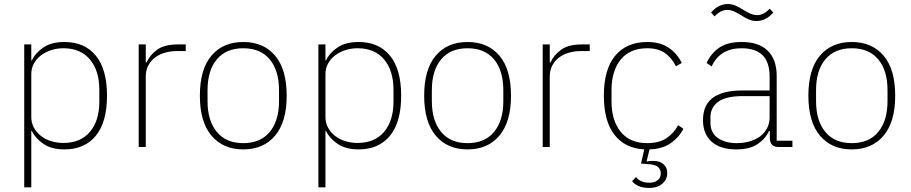

<svg xmlns="http://www.w3.org/2000/svg" viewBox="-20 -728 4511 951"><path d="M100 -508H135V-429H138Q155 -466 195 -493Q235 -520 299 -520Q399 -520 454.5 -452.5Q510 -385 510 -254Q510 -123 454.5 -55.5Q399 12 299 12Q235 12 195 -15.5Q155 -43 138 -79H135V200H100ZM294 -20Q379 -20 425.5 -75Q472 -130 472 -225V-283Q472 -378 425.5 -433.5Q379 -489 294 -489Q262 -489 233 -479.5Q204 -470 182.5 -453.5Q161 -437 148 -413.5Q135 -390 135 -362V-148Q135 -119 148 -95.5Q161 -72 182.5 -55Q204 -38 233 -29Q262 -20 294 -20Z M667 0V-508H702V-419H706Q722 -455 758 -481.5Q794 -508 862 -508H900V-475H856Q825 -475 797 -467Q769 -459 748 -443Q727 -427 714.5 -403.5Q702 -380 702 -349V0Z M1185 12Q1085 12 1027.5 -56Q970 -124 970 -254Q970 -385 1027.5 -452.5Q1085 -520 1185 -520Q1285 -520 1342.5 -452.5Q1400 -385 1400 -254Q1400 -124 1342.5 -56Q1285 12 1185 12ZM1185 -19Q1270 -19 1316 -74.5Q1362 -130 1362 -227V-281Q1362 -379 1316 -434Q1270 -489 1185 -489Q1100 -489 1054 -434Q1008 -379 1008 -281V-227Q1008 -130 1054 -74.5Q1100 -19 1185 -19Z M1557 -508H1592V-429H1595Q1612 -466 1652 -493Q1692 -520 1756 -520Q1856 -520 1911.5 -452.5Q1967 -385 1967 -254Q1967 -123 1911.5 -55.5Q1856 12 1756 12Q1692 12 1652 -15.5Q1612 -43 1595 -79H1592V200H1557ZM1751 -20Q1836 -20 1882.5 -75Q1929 -130 1929 -225V-283Q1929 -378 1882.5 -433.5Q1836 -489 1751 -489Q1719 -489 1690 -479.5Q1661 -470 1639.5 -453.5Q1618 -437 1605 -413.5Q1592 -390 1592 -362V-148Q1592 -119 1605 -95.5Q1618 -72 1639.5 -55Q1661 -38 1690 -29Q1719 -20 1751 -20Z M2296 12Q2196 12 2138.5 -56Q2081 -124 2081 -254Q2081 -385 2138.5 -452.5Q2196 -520 2296 -520Q2396 -520 2453.5 -452.5Q2511 -385 2511 -254Q2511 -124 2453.5 -56Q2396 12 2296 12ZM2296 -19Q2381 -19 2427 -74.5Q2473 -130 2473 -227V-281Q2473 -379 2427 -434Q2381 -489 2296 -489Q2211 -489 2165 -434Q2119 -379 2119 -281V-227Q2119 -130 2165 -74.5Q2211 -19 2296 -19Z M2668 0V-508H2703V-419H2707Q2723 -455 2759 -481.5Q2795 -508 2863 -508H2901V-475H2857Q2826 -475 2798 -467Q2770 -459 2749 -443Q2728 -427 2715.5 -403.5Q2703 -380 2703 -349V0Z M3186 -520Q3250 -520 3292 -491.5Q3334 -463 3357 -416L3328 -400Q3306 -443 3272.5 -466Q3239 -489 3186 -489Q3100 -489 3054.5 -433Q3009 -377 3009 -283V-225Q3009 -131 3054.5 -75Q3100 -19 3186 -19Q3243 -19 3279.5 -42.5Q3316 -66 3339 -108L3365 -90Q3342 -46 3301 -18Q3260 10 3197 12L3183 70L3185 72Q3193 70 3201.5 69.5Q3210 69 3218 69Q3247 69 3266 85Q3285 101 3285 129Q3285 161 3260.5 182Q3236 203 3196 203Q3164 203 3142 193Q3120 183 3111 169L3130 149Q3140 162 3156.5 169.5Q3173 177 3196 177Q3221 177 3237 165Q3253 153 3253 130Q3253 112 3239.5 99.5Q3226 87 3190 85L3155 82L3171 12Q3076 7 3023.5 -60.5Q2971 -128 2971 -254Q2971 -385 3027.5 -452.5Q3084 -520 3186 -520Z M3836 0Q3795 0 3793 -42V-79H3789Q3771 -40 3732 -14Q3693 12 3627 12Q3548 12 3505 -26Q3462 -64 3462 -133Q3462 -166 3472 -193Q3482 -220 3505.5 -239.5Q3529 -259 3566.5 -269.5Q3604 -280 3659 -280H3792V-348Q3792 -420 3757 -454.5Q3722 -489 3653 -489Q3546 -489 3505 -399L3480 -416Q3501 -463 3542 -491.5Q3583 -520 3654 -520Q3739 -520 3783 -476.5Q3827 -433 3827 -352V-31H3905V0ZM3630 -19Q3663 -19 3692.5 -27.5Q3722 -36 3744 -52Q3766 -68 3779 -92Q3792 -116 3792 -148V-252H3659Q3575 -252 3537 -223.5Q3499 -195 3499 -148V-120Q3499 -70 3535.5 -44.5Q3572 -19 3630 -19ZM3727 -624Q3708 -624 3690.5 -631Q3673 -638 3650 -653Q3627 -667 3612 -673Q3597 -679 3583 -679Q3565 -679 3550 -671Q3535 -663 3519 -647L3502 -666Q3538 -708 3585 -708Q3604 -708 3621.5 -701Q3639 -694 3662 -679Q3685 -665 3700 -659Q3715 -653 3729 -653Q3747 -653 3762 -661Q3777 -669 3793 -685L3810 -666Q3774 -624 3727 -624Z M4199 12Q4099 12 4041.5 -56Q3984 -124 3984 -254Q3984 -385 4041.5 -452.5Q4099 -520 4199 -520Q4299 -520 4356.5 -452.5Q4414 -385 4414 -254Q4414 -124 4356.5 -56Q4299 12 4199 12ZM4199 -19Q4284 -19 4330 -74.5Q4376 -130 4376 -227V-281Q4376 -379 4330 -434Q4284 -489 4199 -489Q4114 -489 4068 -434Q4022 -379 4022 -281V-227Q4022 -130 4068 -74.5Q4114 -19 4199 -19Z"/></svg>

Font: IBM Plex Sans Arabic ExtLt
Style: Regular
Weight: 200
Designer: Mike Abbink, Paul van der Laan, Pieter van Rosmalen, Wael Morcos, Khajak Apelian
Foundry: Bold Monday
Version: Version 1.2